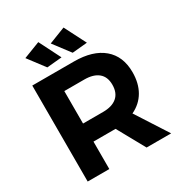

<svg xmlns="http://www.w3.org/2000/svg" viewBox="-209 -1066 1141 1213"><g transform="rotate(-30 362.0 -459.5)"><path d="M326.2 -762.2 216.8 -752 126 -872.1 247.1 -918.9ZM511.2 -762.2 401.9 -752 311 -872.1 431.2 -918.9ZM686 0H506.8L396 -200.2H380.9H234.9V0H77.1V-700.2H380.9Q518.1 -700.2 593 -636.7Q668 -573.2 668 -457Q668 -376.5 634.5 -318.8Q601.1 -261.2 537.1 -231ZM234.9 -568.8V-332H380.9Q446.8 -332 482.4 -362.3Q518.1 -392.6 518.1 -452.1Q518.1 -509.8 482.4 -539.3Q446.8 -568.8 380.9 -568.8Z"/></g></svg>

Font: Montserrat arm SemiBold
Style: Regular
Weight: 600
Designer: Julieta Ulanovsky
Foundry: Julieta Ulanovsky
Version: Version 6.000;PS 006.000;hotconv 1.0.88;makeotf.lib2.5.64775